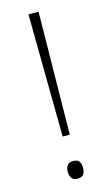

<svg xmlns="http://www.w3.org/2000/svg" viewBox="-114 -808 469 810"><g transform="rotate(-15 120.5 -403.5)"><path d="M105 -230 99 -765H143L136 -230ZM120 -42Q102 -42 94.5 -53Q87 -64 87 -81Q87 -97 94.5 -108Q102 -119 120 -119Q140 -119 147 -108Q154 -97 154 -81Q154 -64 147 -53Q140 -42 120 -42Z"/></g></svg>

Font: Noto Sans Tamil UI ExtraLight
Style: Regular
Weight: 200
Designer: Jelle Bosma - Monotype Design Team
Foundry: Monotype Imaging Inc.
Version: Version 2.004; ttfautohint (v1.8.4.7-5d5b)